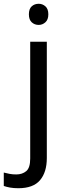

<svg xmlns="http://www.w3.org/2000/svg" viewBox="-75 -757 353 1017"><path d="M78 -681Q78 -710 93 -723.5Q108 -737 130 -737Q150 -737 165.5 -723.5Q181 -710 181 -681Q181 -653 165.5 -639Q150 -625 130 -625Q108 -625 93 -639Q78 -653 78 -681ZM22 240Q-3 240 -22 236.5Q-41 233 -55 228V157Q-40 161 -24 164Q-8 167 11 167Q43 167 64 149.5Q85 132 85 83V-536H173V80Q173 155 137 197.5Q101 240 22 240Z"/></svg>

Font: Noto Sans Kaithi
Style: Regular
Weight: 400
Designer: Monotype Design Team
Foundry: Monotype Imaging Inc.
Version: Version 2.005; ttfautohint (v1.8.4.7-5d5b)